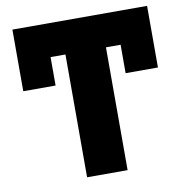

<svg xmlns="http://www.w3.org/2000/svg" viewBox="-80 -782 820 857"><g transform="rotate(-10 330.5 -353.5)"><path d="M496.1 -427.7V-556.6H429.7V0H246.1V-556.6H178.7V-427.7H32.2V-707H642.6V-427.7Z"/></g></svg>

Font: Pretendard GOV Black
Style: Regular
Weight: 900
Designer: Base glyphs from Inter by Rasmus Andersson; Hangeul glyphs from Noto Sans CJK(Source Han Sans) by Jang Soo-young and Kan
Foundry: Kil Hyung-jin
Version: Version 1.309